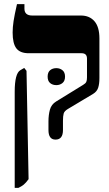

<svg xmlns="http://www.w3.org/2000/svg" viewBox="-20 -667 524 927"><path d="M248 7Q214 7 214 -39V-81Q214 -112 221 -137.5Q228 -163 251 -177L381 -257Q393 -264 396.5 -271.5Q400 -279 400 -293V-384Q400 -410 374 -410H119Q77 -410 59 -433.5Q41 -457 41 -510Q41 -535 45.5 -565Q50 -595 62 -647H98V-625Q98 -592 136 -592H371Q412 -592 436 -564.5Q460 -537 460 -481V-290Q460 -262 454 -243.5Q448 -225 430 -214L308 -141Q291 -131 287.5 -119Q284 -107 284 -84V-39Q284 7 248 7ZM51 240V-224Q51 -312 78 -328L97 -339L108 -325L118 198Q105 216 94.5 224.5Q84 233 69 240ZM210 -297Q210 -318 222 -328Q234 -338 252 -338Q269 -338 281.5 -328Q294 -318 294 -297Q294 -276 281.5 -266Q269 -256 252 -256Q234 -256 222 -266Q210 -276 210 -297Z"/></svg>

Font: Noto Serif Hebrew Condensed Black
Style: Regular
Weight: 900
Width: 3
Designer: Monotype Design Team
Foundry: Monotype Imaging Inc.
Version: Version 2.004; ttfautohint (v1.8.4.7-5d5b)